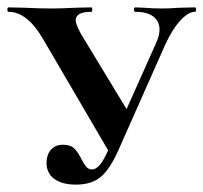

<svg xmlns="http://www.w3.org/2000/svg" viewBox="-24 -488 551 520"><path d="M-1 -456Q-4 -456 -4 -462Q-4 -468 -1 -468L44 -467Q84 -465 116 -465Q141 -465 179 -467L223 -468Q226 -468 226 -462Q226 -456 223 -456Q181 -456 181 -433Q181 -422 196 -395L330 -174L277 -67L91 -385Q49 -456 -1 -456ZM408 -408Q408 -430 391.5 -443Q375 -456 342 -456Q339 -456 339 -462Q339 -468 342 -468L367 -467Q389 -465 415 -465Q435 -465 461 -467L504 -468Q507 -468 507 -462Q507 -456 504 -456Q486 -456 464 -432Q442 -408 423 -366L297 -82Q274 -30 249 -9Q224 12 182 12Q144 12 123 -3.5Q102 -19 102 -47Q102 -68 113.5 -82Q125 -96 147 -96Q167 -96 177.5 -85.5Q188 -75 197 -56Q204 -43 210 -36Q216 -29 225 -29Q235 -29 245.5 -40.5Q256 -52 269 -81L399 -372Q408 -392 408 -408Z"/></svg>

Font: Cormorant Unicase
Style: Bold
Weight: 700
Designer: Christian Thalmann (Catharsis Fonts)
Foundry: Catharsis Fonts
Version: Version 4.000